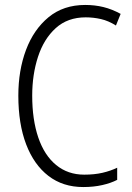

<svg xmlns="http://www.w3.org/2000/svg" viewBox="-20 -745 533 775"><path d="M326 -675Q253 -675 205 -631.5Q157 -588 133.5 -516Q110 -444 110 -359Q110 -262 134.5 -190Q159 -118 206.5 -79Q254 -40 320 -40Q361 -40 393.5 -47.5Q426 -55 453 -68V-19Q428 -6 393 2Q358 10 316 10Q234 10 175.5 -35Q117 -80 85.5 -162.5Q54 -245 54 -359Q54 -461 85 -543.5Q116 -626 176 -675.5Q236 -725 324 -725Q363 -725 397.5 -716.5Q432 -708 467 -689L448 -642Q418 -661 387.5 -668Q357 -675 326 -675Z"/></svg>

Font: Noto Sans Bengali Condensed Light
Style: Regular
Weight: 300
Width: 3
Designer: Jelle Bosma - Monotype Design Team
Foundry: Monotype Imaging Inc.
Version: Version 2.003